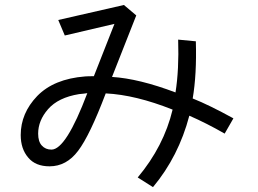

<svg xmlns="http://www.w3.org/2000/svg" viewBox="-20 -731 1040 774"><path d="M63.5 -186.5Q63.5 -274.4 129.9 -343.8Q197.3 -413.1 323.2 -422.9Q334 -423.8 358.4 -423.8Q385.7 -494.1 441.4 -634.8Q391.6 -623 241.2 -587.9Q234.4 -603.5 214.8 -650.4Q281.2 -665 479.5 -710.9Q492.2 -700.2 529.3 -668.9Q504.9 -606.4 431.6 -420.9Q540 -414.1 687.5 -358.4Q702.1 -450.2 698.2 -571.3Q721.7 -569.3 769.5 -564.5Q773.4 -430.7 756.8 -334Q823.2 -307.6 920.9 -253.9Q909.2 -233.4 885.7 -192.4Q812.5 -234.4 743.2 -264.6Q700.2 -100.6 596.7 23.4Q576.2 10.7 535.2 -15.6Q640.6 -141.6 675.8 -289.1Q526.4 -348.6 406.2 -354.5Q341.8 -184.6 294.9 -123Q248 -60.5 179.7 -60.5Q123 -60.5 93.8 -95.7Q63.5 -130.9 63.5 -186.5ZM133.8 -192.4Q133.8 -160.2 148.4 -144.5Q163.1 -127.9 187.5 -127.9Q246.1 -127.9 332 -355.5Q330.1 -355.5 317.4 -353.5Q305.7 -352.5 298.8 -351.6Q214.8 -337.9 173.8 -291Q133.8 -245.1 133.8 -192.4Z"/></svg>

Font: Gothic A1
Style: Regular
Weight: 400
Designer: HanYang I&C Co.,Ltd.
Version: Version 2.50